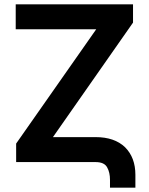

<svg xmlns="http://www.w3.org/2000/svg" viewBox="-20 -750 693 892"><path d="M598 -730V-645L226 -113H424Q512 -113 561 -66Q609 -18 609 62V122H491V86Q491 51 478 28Q465 3 424 3H55V-83L427 -614H53V-730Z"/></svg>

Font: Sinter Bold
Style: Regular
Weight: 700
Foundry: Adobe & rsms
Version: Version 1.000